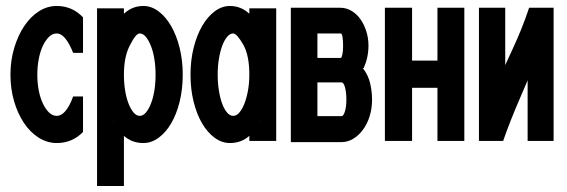

<svg xmlns="http://www.w3.org/2000/svg" viewBox="-20 -474 1899 643"><path d="M170 -454Q222 -454 258 -416V-297H225Q199 -362 170 -362Q156 -362 144.5 -351Q133 -340 124 -321.5Q115 -303 110 -277.5Q105 -252 105 -224Q105 -195 110 -170Q115 -145 124 -126.5Q133 -108 144.5 -97Q156 -86 170 -86Q201 -86 225 -151H258V-32Q222 5 170 5Q138 5 109.5 -13Q81 -31 60 -62.5Q39 -94 27 -135.5Q15 -177 15 -224Q15 -271 27.5 -313Q40 -355 61 -386.5Q82 -418 110 -436Q138 -454 170 -454Z M305 -446H395V-428Q423 -454 460 -454Q487 -454 511 -436Q535 -418 553 -387Q571 -356 581.5 -314Q592 -272 592 -224Q592 -175 581.5 -133Q571 -91 553 -60.5Q535 -30 511 -12.5Q487 5 460 5Q422 5 395 -19V149H305ZM359 -67H361V-68ZM360 -378V-377ZM416 -324Q395 -286 395 -224Q395 -196 399 -171Q403 -146 410.5 -127Q418 -108 427.5 -97Q437 -86 448 -86Q459 -86 468.5 -97Q478 -108 485.5 -127Q493 -146 497 -171Q501 -196 501 -224Q501 -251 497 -276Q493 -301 485.5 -320Q478 -339 468.5 -350.5Q459 -362 448 -362Q435 -362 416 -324Z M905 -446V-2H815V-19Q788 5 750 5Q723 5 699 -12.5Q675 -30 657 -60.5Q639 -91 628.5 -133Q618 -175 618 -224Q618 -272 628.5 -314Q639 -356 657 -387Q675 -418 699 -436Q723 -454 750 -454Q787 -454 815 -428V-446ZM849 -68Q849 -67 848 -67H851ZM795 -324Q773 -362 761 -362Q750 -362 740.5 -350.5Q731 -339 724 -320Q717 -301 713 -276Q709 -251 709 -224Q709 -196 713 -171Q717 -146 724 -127Q731 -108 740.5 -97Q750 -86 761 -86Q772 -86 781.5 -97Q791 -108 798.5 -127Q806 -146 810.5 -171Q815 -196 815 -224Q815 -288 795 -324Z M1120 -448Q1139 -448 1156.5 -438Q1174 -428 1186.5 -410.5Q1199 -393 1206.5 -370Q1214 -347 1214 -321Q1214 -282 1198 -246H1195Q1213 -223 1219.5 -195.5Q1226 -168 1226 -140Q1226 -111 1218 -85Q1210 -59 1195.5 -39.5Q1181 -20 1162.5 -9Q1144 2 1123 2H954V-448ZM1043 -198V-85H1124Q1130 -85 1135 -100.5Q1140 -116 1140 -141Q1140 -164 1135.5 -181Q1131 -198 1124 -198ZM1043 -362V-280H1121Q1124 -280 1126.5 -291Q1129 -302 1129 -320Q1129 -339 1127 -350.5Q1125 -362 1121 -362Z M1535 -448V-2H1445V-180H1360V-2H1269V-448H1360V-271H1445V-448Z M1747 -2V-205Q1741 -191 1735 -177Q1729 -163 1723 -149Q1706 -110 1691 -72Q1676 -34 1665 -2H1584V-448H1672V-256Q1677 -267 1683.5 -281Q1690 -295 1695 -306Q1710 -338 1724.5 -373.5Q1739 -409 1752 -448H1834V-2Z"/></svg>

Font: Fundamental  Brigade Condensed
Style: Regular
Weight: 400
Width: 3
Designer: Peter Wiegel, original typeface by Carl Albert Fahrenwaldt 1901
Foundry: Peter Wiegel
Version: Version 0.000 2012 initial release